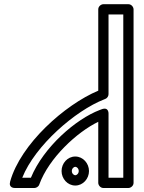

<svg xmlns="http://www.w3.org/2000/svg" viewBox="-20 -898 699 935"><path d="M474.6 -365.7 465 -362.1C351 -318.6 192.7 -183.6 130.5 -32.5H88.4C150.3 -188.8 346.8 -359.5 487.9 -414.3L492.5 -416.1C502.2 -419.9 508.5 -429.6 508.5 -439.4V-827.5H580.4V-32.5H508.5V-342.3C508.5 -342.3 511.8 -379.9 474.6 -365.7ZM458.5 -304.8V-7.5C458.5 3.2 468.4 17.5 483.5 17.5H605.4C616.1 17.5 630.4 7.6 630.4 -7.5V-852.5C630.4 -863.2 620.5 -877.5 605.4 -877.5H483.5C472.8 -877.5 458.5 -867.6 458.5 -852.5V-456.4C295.8 -388.1 80.5 -196.9 29.5 -14.2C20.4 18.5 50.8 17.5 53.6 17.5H147.6C156.4 17.5 167.4 11.4 171.1 1C218.1 -129.1 355.6 -255.3 458.5 -304.8ZM346.6 -85.8C353.2 -85.8 363.4 -78 363.4 -65.1C363.4 -52.5 353.2 -44.5 346.6 -44.5C340 -44.5 329.8 -52.3 329.8 -65.1C329.8 -77.8 339.9 -85.8 346.6 -85.8ZM346.6 -135.8C308.6 -135.8 279.8 -102.5 279.8 -65.1C279.8 -28 308.6 5.5 346.6 5.5C384.6 5.5 413.4 -27.8 413.4 -65.1C413.4 -102.3 384.6 -135.8 346.6 -135.8Z"/></svg>

Font: Stormning Aesir
Style: Light
Weight: 400
Designer: Robert Jablonski, Mew Too
Foundry: Cannot Into Space Fonts
Version: Version 0.90